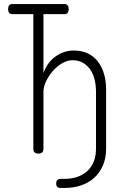

<svg xmlns="http://www.w3.org/2000/svg" viewBox="-20 -750 640 950"><path d="M41 -680Q30 -680 25 -687Q20 -694 20 -705Q20 -716 25 -723Q30 -730 41 -730H299Q310 -730 315 -723Q320 -716 320 -705Q320 -694 315 -687Q310 -680 299 -680H195V-389Q215 -443 256 -471.5Q297 -500 345 -500Q386 -500 416 -485Q446 -470 465.5 -444Q485 -418 495 -383Q505 -348 505 -307V-15Q505 32 489.5 68Q474 104 447 129Q420 154 382 167Q344 180 299 180H280Q269 180 263.5 174.5Q258 169 258 158Q258 147 263.5 141Q269 135 280 135H299Q334 135 363 125Q392 115 412.5 96Q433 77 444 49Q455 21 455 -15V-295Q455 -326 448.5 -354.5Q442 -383 427.5 -404.5Q413 -426 391 -439Q369 -452 338 -452Q314 -452 288.5 -437.5Q263 -423 242.5 -400Q222 -377 208.5 -349Q195 -321 195 -295V-15Q195 -2 189 4Q183 10 170 10Q157 10 151 4Q145 -2 145 -15V-680Z"/></svg>

Font: Maple Mono Thin
Style: Regular
Weight: 250
Monospace: yes
Designer: subframe7536
Version: Version 7.000